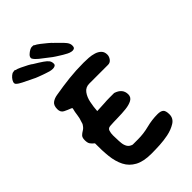

<svg xmlns="http://www.w3.org/2000/svg" viewBox="-287 -1056 1141 1141"><g transform="rotate(-45 283.5 -486.0)"><path d="M217 -781Q205 -781 191.5 -784.5Q178 -788 165 -793Q162 -794 149 -798.5Q136 -803 123.5 -808Q111 -813 106 -815Q53 -841 31 -851.5Q9 -862 -3 -874Q-5 -876 -7 -882Q-8 -892 -0.5 -904Q7 -916 18 -925Q29 -934 36 -934Q44 -936 47 -936Q50 -936 54 -933Q65 -931 86.5 -921Q108 -911 127.5 -900.5Q147 -890 152 -885Q187 -864 206.5 -850.5Q226 -837 234 -826Q242 -815 242 -799Q242 -789 234 -785Q226 -781 217 -781ZM367 -775Q355 -777 342.5 -783.5Q330 -790 318 -797Q315 -799 303.5 -806Q292 -813 280.5 -820.5Q269 -828 265 -831Q218 -867 199 -882Q180 -897 171 -912Q169 -914 169 -920Q169 -930 179.5 -940Q190 -950 202 -956.5Q214 -963 221 -962Q230 -962 232.5 -961.5Q235 -961 239 -957Q249 -953 268 -938.5Q287 -924 304 -909.5Q321 -895 325 -890Q354 -862 370.5 -845Q387 -828 392.5 -815Q398 -802 395 -787Q393 -778 384 -775.5Q375 -773 367 -775ZM273 -10Q208 -10 168.5 -31.5Q129 -53 109.5 -91.5Q90 -130 84.5 -181Q79 -232 80 -291Q65 -303 57.5 -314Q50 -325 50 -347Q50 -369 59.5 -378.5Q69 -388 82 -395.5Q95 -403 104 -417Q107 -420 110 -427.5Q113 -435 114 -441Q122 -462 124.5 -484.5Q127 -507 133 -529V-534Q133 -535 124 -539Q105 -546 85 -556Q65 -566 65 -593Q65 -624 82 -637Q99 -650 125 -654Q189 -665 247.5 -671.5Q306 -678 371 -678Q390 -678 413 -676.5Q436 -675 457 -668.5Q478 -662 491.5 -648.5Q505 -635 505 -612Q505 -596 494 -581Q483 -566 465 -566H307Q276 -566 258.5 -542.5Q241 -519 234 -484.5Q227 -450 225 -417Q260 -418 285 -420Q310 -422 332 -422H372Q426 -405 426 -357Q426 -333 405 -321.5Q384 -310 351.5 -306.5Q319 -303 283 -302.5Q247 -302 218 -300Q199 -299 194 -283Q189 -267 189 -249Q189 -241 189.5 -232.5Q190 -224 190 -218Q190 -202 192 -182.5Q194 -163 203 -148Q212 -133 233 -127H278Q325 -127 371.5 -139Q418 -151 465 -151Q491 -151 503 -141Q515 -131 515 -100Q515 -66 485 -47.5Q455 -29 416 -21Q381 -14 345 -12Q309 -10 273 -10ZM217 -781Q205 -781 191.5 -784.5Q178 -788 165 -793Q162 -794 149 -798.5Q136 -803 123.5 -808Q111 -813 106 -815Q53 -841 31 -851.5Q9 -862 -3 -874Q-5 -876 -7 -882Q-8 -892 -0.5 -904Q7 -916 18 -925Q29 -934 36 -934Q44 -936 47 -936Q50 -936 54 -933Q65 -931 86.5 -921Q108 -911 127.5 -900.5Q147 -890 152 -885Q187 -864 206.5 -850.5Q226 -837 234 -826Q242 -815 242 -799Q242 -789 234 -785Q226 -781 217 -781Z"/></g></svg>

Font: Fuzzy Bubbles
Style: Bold
Weight: 700
Designer: Robert E. Leuschke
Foundry: Robert E. Leuschke
Version: Version 1.010; ttfautohint (v1.8.3)